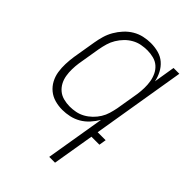

<svg xmlns="http://www.w3.org/2000/svg" viewBox="-218 -624 936 936"><g transform="rotate(45 250.0 -156.5)"><path d="M196 -29Q216 -29 236.5 -33Q257 -37 276 -47.5Q295 -58 311 -73.5Q327 -89 338.5 -107.5Q350 -126 356 -146.5Q362 -167 366 -187L386 -307Q389 -329 389.5 -351Q390 -373 386.5 -394Q383 -415 374 -434Q365 -453 349.5 -466.5Q334 -480 313 -485.5Q292 -491 270 -491Q250 -491 229 -487Q208 -483 188.5 -472Q169 -461 153.5 -445Q138 -429 126.5 -410Q115 -391 109 -370.5Q103 -350 99 -329L79 -209Q76 -188 75.5 -166Q75 -144 78.5 -123Q82 -102 91.5 -84Q101 -66 116.5 -53Q132 -40 153 -34.5Q174 -29 196 -29ZM299 215 350 -91Q337 -69 319 -49Q301 -29 278.5 -16Q256 -3 231 2.5Q206 8 182 8Q155 8 130 1Q105 -6 85.5 -22Q66 -38 54 -60.5Q42 -83 38 -108.5Q34 -134 35 -161Q36 -188 40 -215L60 -335Q64 -359 71 -383Q78 -407 91 -429.5Q104 -452 122 -471.5Q140 -491 162 -504Q184 -517 208.5 -522.5Q233 -528 257 -528Q285 -528 310.5 -521Q336 -514 355 -497.5Q374 -481 386 -458Q398 -435 403 -410L421 -520H461L381 -37H436L430 0H375L339 215Z"/></g></svg>

Font: Iosevka Extralight
Style: Italic
Weight: 200
Italic angle: -9°
Monospace: yes
Designer: Belleve Invis
Foundry: Belleve Invis
Version: Version 32.5.0; ttfautohint (v1.8.4)